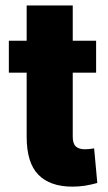

<svg xmlns="http://www.w3.org/2000/svg" viewBox="-20 -679 400 710"><path d="M248 11.2Q165 11.2 121.8 -33Q78.6 -77.1 78.6 -172.9V-410.2H12.7V-528.3H78.6V-658.7H249V-528.3H335.4V-410.2H249V-173.3Q249 -147.5 260.7 -137.2Q272.5 -127 293 -127Q301.8 -127 310.5 -127.9Q319.3 -128.9 328.1 -130.4L339.8 -2.4Q317.4 3.9 294.7 7.6Q272 11.2 248 11.2Z"/></svg>

Font: Hanuman Black
Style: Regular
Weight: 900
Designer: Danh Hong
Version: Version 8.002; ttfautohint (v1.8.3)